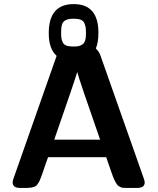

<svg xmlns="http://www.w3.org/2000/svg" viewBox="-20 -922 773 942"><path d="M42 -27.8Q42 -36.6 47.9 -50.8L257.8 -647.9Q218.8 -683.1 219.2 -759.8Q219.2 -901.9 341.8 -901.9Q462.9 -901.9 462.9 -761.2Q462.9 -714.4 450.2 -684.1Q466.3 -668.9 473.1 -648.9L686 -44.9Q689.9 -32.7 689.9 -26.9Q689.9 0 652.8 0H600.1Q591.3 0 584.2 -0.5Q577.1 -1 570.6 -4.4Q564 -7.8 560.1 -10.5Q556.2 -13.2 551 -21.5Q545.9 -29.8 543 -35.4Q540 -41 534.4 -55.4Q528.8 -69.8 525.4 -80.3Q522 -90.8 514.4 -112.3Q506.8 -133.8 501 -150.9H215.8Q209 -131.8 200.9 -108.9Q192.9 -85.9 189.5 -75Q186 -64 180.4 -50Q174.8 -36.1 172.4 -31Q169.9 -25.9 164.6 -18.6Q159.2 -11.2 155.5 -9Q151.9 -6.8 145 -4.4Q138.2 -2 131.1 -1.5Q124 -1 112.8 0H75.2Q42 -1 42 -27.8ZM246.1 -236.8H471.2Q369.1 -528.8 358.9 -568.8Q349.1 -532.7 246.1 -236.8ZM279.8 -765.1Q279.8 -746.1 281 -736.6Q282.2 -727.1 287.1 -715.6Q292 -704.1 304.4 -699Q316.9 -693.8 336.9 -693.8H339.8Q355 -693.8 363.5 -695.3Q372.1 -696.8 382.1 -702.4Q392.1 -708 397 -721.4Q401.9 -734.9 401.9 -757.8Q401.9 -775.9 400.4 -786.4Q398.9 -796.9 394 -808.3Q389.2 -819.8 376.5 -825Q363.8 -830.1 344.2 -830.1H341.8Q326.7 -830.1 318.4 -828.6Q310.1 -827.1 299.6 -821.5Q289.1 -815.9 284.4 -802Q279.8 -788.1 279.8 -765.1Z"/></svg>

Font: CMU Sans Serif
Style: Bold
Weight: 700
Version: Version 0.7.0